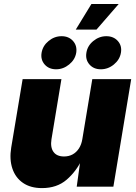

<svg xmlns="http://www.w3.org/2000/svg" viewBox="-20 -942 686 969"><path d="M191.9 7.3Q134.3 7.3 96.2 -18.8Q58.1 -44.9 42.5 -91.3Q26.9 -137.7 36.6 -197.3L94.2 -542.5H290L239.7 -238.8Q233.4 -198.2 250 -175.3Q266.6 -152.3 303.2 -152.3Q327.6 -152.3 346.7 -162.8Q365.7 -173.3 378.4 -192.9Q391.1 -212.4 395.5 -239.7L445.8 -542.5H642.1L552.2 0H367.2L386.7 -140.1H395Q365.2 -77.1 316.2 -34.9Q267.1 7.3 191.9 7.3ZM488.8 -592.3Q452.6 -592.3 431.4 -616.7Q410.2 -641.1 416 -675.8Q421.4 -710.9 450.9 -735.1Q480.5 -759.3 516.6 -759.3Q553.2 -759.3 574.7 -735.1Q596.2 -710.9 590.3 -675.8Q584.5 -641.1 554.9 -616.7Q525.4 -592.3 488.8 -592.3ZM263.2 -592.3Q226.6 -592.3 205.3 -616.7Q184.1 -641.1 189.9 -675.8Q195.8 -710.9 225.1 -735.1Q254.4 -759.3 291 -759.3Q327.1 -759.3 348.6 -735.1Q370.1 -710.9 364.7 -675.8Q358.9 -641.1 329.1 -616.7Q299.3 -592.3 263.2 -592.3ZM362.3 -792.5 441.4 -921.9H579.1L466.8 -792.5Z"/></svg>

Font: Inter 16pt Black
Style: Italic
Weight: 900
Italic angle: -9.3988°
Version: Version 4.001;git-66647c0bb